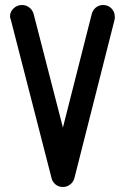

<svg xmlns="http://www.w3.org/2000/svg" viewBox="-20 -746 503 766"><path d="M346 -690Q350 -706 362.5 -716Q375 -726 391 -726Q412 -726 425 -712Q438 -698 438 -680V-674Q438 -671 437 -667L277 -36Q273 -20 260 -10Q247 0 231 0Q213 0 200.5 -11Q188 -22 185 -38L23 -668Q20 -674 20 -681Q20 -699 34 -712.5Q48 -726 68 -726Q84 -726 96.5 -716.5Q109 -707 114 -691L231 -237Z"/></svg>

Font: VDS
Style: Regular
Weight: 400
Designer: artmaker
Foundry: artmaker
Version: Version 1.000 2009 initial release